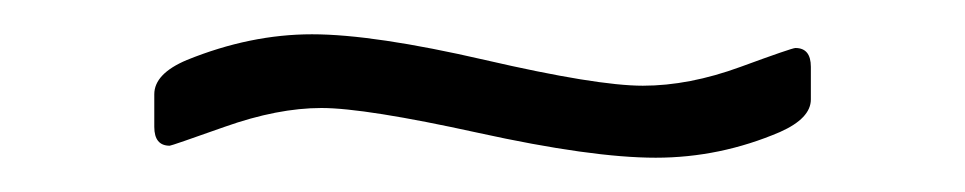

<svg xmlns="http://www.w3.org/2000/svg" viewBox="-20 -380 563 112"><path d="M79 -295Q70 -295 70 -306V-325Q70 -337 89 -345Q126 -360 162 -360Q198 -360 263 -345Q328 -330 355 -330Q382 -330 412 -341Q442 -352 444 -352Q453 -352 453 -341V-322Q453 -311 435 -303Q400 -288 362.5 -288Q325 -288 259 -302.5Q193 -317 167.5 -317Q142 -317 111 -306Q80 -295 79 -295Z"/></svg>

Font: Rajdhani
Style: Regular
Weight: 400
Designer: Satya Rajpurohit, Jyotish Sonowal
Foundry: Indian Type Foundry
Version: Version 1.201 February 1, 2022